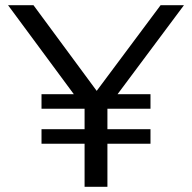

<svg xmlns="http://www.w3.org/2000/svg" viewBox="-20 -720 740 740"><path d="M352.7 -369.8 109 -700H11L264.5 -357H140V-301H305.9C305.9 -301 306 -300.9 306 -300.9V-222H140V-166H306V0H394V-166H560V-222H394V-301H560V-357H433.1L689 -700H599Z"/></svg>

Font: Resamitz
Style: Bold
Weight: 700
Designer: gluk
Foundry: gluk
Version: Version 0.047